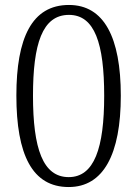

<svg xmlns="http://www.w3.org/2000/svg" viewBox="-20 -744 553 774"><path d="M257 10C397 10 467 -122 467 -358C467 -594 399 -724 258 -724C108 -724 46 -590 46 -359C46 -120 110 10 257 10ZM257 -30C153 -30 113 -145 113 -358C113 -566 150 -684 258 -684C362 -684 400 -568 400 -358C400 -147 360 -30 257 -30Z"/></svg>

Font: Noto Serif Thai SemiCondensed Light
Style: Regular
Weight: 300
Width: 4
Designer: Monotype Design Team
Foundry: Monotype Imaging Inc.
Version: Version 2.002